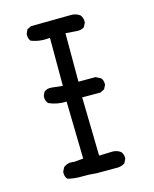

<svg xmlns="http://www.w3.org/2000/svg" viewBox="-113 -838 726 903"><g transform="rotate(-15 250.0 -387.0)"><path d="M244 -12Q209 -16 173 -15Q137 -14 104 -23Q92 -37 94 -59L104 -79Q125 -97 156 -91L201 -95L195 -374Q148 -372 109 -390Q96 -405 98 -427L107 -446Q121 -458 143 -456L197 -450V-684Q146 -678 105 -695Q94 -709 96 -730L105 -750L125 -760L313 -762Q343 -764 364 -748Q376 -732 374 -711L364 -691Q349 -680 327 -682L273 -686V-450H356L380 -438Q392 -425 390 -403L380 -384L360 -374H271L277 -89L343 -91Q364 -91 382 -78Q394 -64 392 -43L382 -23Q362 -10 337 -12Z"/></g></svg>

Font: Kosefont JP
Style: Regular
Weight: 400
Designer: Nozomi Seto 瀬戸のぞみ
Version: Version 3.00;June 19, 2020